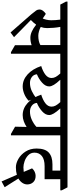

<svg xmlns="http://www.w3.org/2000/svg" viewBox="700 -1436 855 2374"><g transform="rotate(90 1127.0 -249.5)"><path d="M707 -585V-568H605V42H586L499 -8V-213H497Q455 -198 407 -198Q335 -198 248 -268H244Q223 -237 188 -204L400 4L342 47L118 -209Q82 -252 70 -270Q58 -288 58 -311Q58 -334 75.5 -356Q93 -378 112 -389L169 -351Q177 -366 184 -396Q191 -426 191 -456Q191 -509 183 -568H-3L-40 -639V-657H670ZM381 -296Q453 -296 498 -322V-568H273Q280 -533 284 -488Q288 -443 288 -405Q288 -363 274 -326Q298 -313 327.5 -304.5Q357 -296 383 -296Z M1100 -585V-568H929L928 -566Q1009 -481 1009 -431Q1009 -384 962 -342.5Q915 -301 859 -279Q862 -239 893 -216Q924 -193 966 -193Q1018 -193 1067 -216Q1116 -239 1150 -270L1186 -177Q1150 -142 1102 -122.5Q1054 -103 1010 -103Q927 -103 860 -164Q793 -225 757 -332Q824 -353 864.5 -384.5Q905 -416 905 -460Q905 -487 891.5 -511.5Q878 -536 849 -568H705L668 -639V-657H1062Z M1716 -568H1614V42H1596L1507 -9L1510 -149L1507 -150Q1479 -131 1441.5 -117Q1404 -103 1364 -103Q1281 -103 1214 -164Q1147 -225 1111 -332Q1178 -353 1218.5 -384.5Q1259 -416 1259 -460Q1259 -487 1245.5 -511.5Q1232 -536 1203 -568H1059L1022 -639V-657H1678L1716 -585ZM1509 -273V-568H1283V-566Q1363 -479 1363 -431Q1363 -384 1316 -342.5Q1269 -301 1213 -279Q1216 -239 1247 -216Q1278 -193 1320 -193Q1374 -193 1424.5 -217Q1475 -241 1509 -273Z M2294 -585V-568H2156V-374H1995Q1912 -374 1870 -340.5Q1828 -307 1828 -249Q1828 -203 1859.5 -172Q1891 -141 1934 -126.5Q1977 -112 2009 -112Q2034 -112 2066 -116L2022 -219Q2041 -241 2066 -252Q2091 -263 2115 -263Q2166 -263 2193.5 -233Q2221 -203 2221 -158Q2220 -126 2201 -98Q2182 -70 2148 -50L2255 120L2184 158L2102 -31Q2062 -19 2009 -19Q1959 -19 1905 -50Q1851 -81 1814 -139Q1777 -197 1777 -275Q1777 -379 1826.5 -425Q1876 -471 1972 -471H2050V-568H1713L1676 -639V-657H2257Z"/></g></svg>

Font: Martel
Style: Bold
Weight: 700
Designer: Dan Reynolds
Foundry: Dan Reynolds
Version: Version 1.001; ttfautohint (v1.1) -l 5 -r 5 -G 72 -x 0 -D la